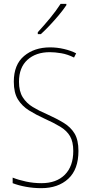

<svg xmlns="http://www.w3.org/2000/svg" viewBox="-20 -971 475 1001"><path d="M389 -184Q389 -88 336 -39Q283 10 195 10Q155 10 116 3Q77 -4 46 -16V-45Q76 -33 115.5 -24.5Q155 -16 196 -16Q274 -16 318 -60Q362 -104 362 -184Q362 -232 345 -261Q328 -290 294 -310.5Q260 -331 211 -353Q167 -373 131 -395.5Q95 -418 73.5 -452.5Q52 -487 52 -545Q52 -634 105.5 -679Q159 -724 241 -724Q278 -724 314 -715.5Q350 -707 377 -693L366 -671Q332 -688 299 -693.5Q266 -699 240 -699Q167 -699 123 -659Q79 -619 79 -545Q79 -495 98.5 -464Q118 -433 151 -413Q184 -393 224 -376Q275 -353 312 -330.5Q349 -308 369 -274.5Q389 -241 389 -184ZM326 -944Q310 -920 287 -892.5Q264 -865 239.5 -839Q215 -813 193 -793H177V-803Q211 -840 241.5 -877Q272 -914 296 -951H326Z"/></svg>

Font: Noto Sans Telugu Condensed Thin
Style: Regular
Weight: 100
Width: 3
Designer: Jelle Bosma - Monotype Design Team
Foundry: Monotype Imaging Inc.
Version: Version 2.005; ttfautohint (v1.8.4.7-5d5b)